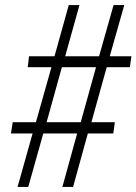

<svg xmlns="http://www.w3.org/2000/svg" viewBox="-20 -734 536 754"><path d="M49 0 108 -210H23L30 -254H121L182 -470H89L94 -513H194L250 -714H292L236 -513H369L426 -714H468L411 -513H496L490 -470H399L339 -254H431L425 -210H325L267 0H225L283 -210H150L91 0ZM163 -254H297L357 -470H223Z"/></svg>

Font: Noto Serif Tamil Condensed Light
Style: Italic
Weight: 300
Width: 3
Italic angle: -12°
Designer: Indian Type Foundry, Tom Grace, and the Monotype Design Team
Foundry: Monotype Imaging Inc.
Version: Version 2.003; ttfautohint (v1.8.4.7-5d5b)